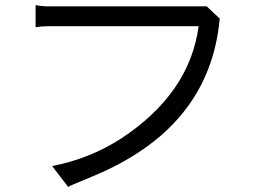

<svg xmlns="http://www.w3.org/2000/svg" viewBox="-20 -693 1040 755"><path d="M338 3Q805 -187 844 -620L793 -668H172Q144 -668 120 -673V-586Q144 -590 172 -590H761Q726 -326 456 -148Q331 -68 185 -40L248 42Q248 40 338 3Z"/></svg>

Font: Sawarabi Gothic
Style: Regular
Weight: 400
Designer: mshio (mshio@users.sourceforge.jp)
Version: Version 20141215